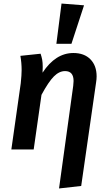

<svg xmlns="http://www.w3.org/2000/svg" viewBox="-20 -843 613 1083"><path d="M393 -359Q395 -379 395 -386Q395 -442 347 -442Q314 -442 284 -412Q254 -382 214 -308L170 0H44L97 -373Q102 -420 102 -448Q102 -488 95 -528L209 -540Q215 -522 218 -506Q221 -490 221 -465Q221 -445 220 -433Q293 -544 394 -544Q455 -544 490 -508.5Q525 -473 525 -412Q525 -396 522 -378L438 206L313 220ZM454 -813 383 -596H298L327 -823Z"/></svg>

Font: FiraGO Medium
Style: Italic
Weight: 500
Italic angle: -8°
Designer: bBox Type GmbH
Foundry: bBox Type GmbH
Version: Version 1.001